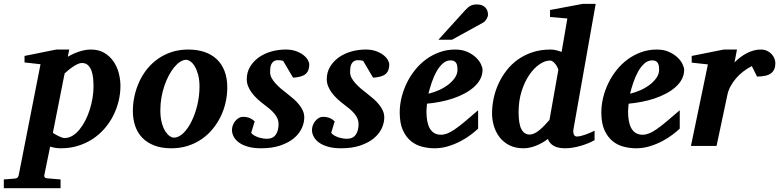

<svg xmlns="http://www.w3.org/2000/svg" viewBox="-116 -757 4042 996"><path d="M369.1 -307.1Q369.1 -328.1 367.2 -349.9Q365.2 -371.6 358.9 -389.4Q352.5 -407.2 340.6 -418.7Q328.6 -430.2 309.1 -430.2Q298.3 -430.2 285.9 -424.3Q273.4 -418.5 261 -409.9Q248.5 -401.4 237.5 -392.1Q226.6 -382.8 219.2 -376L158.2 -67.9Q164.1 -64 171.9 -59.3Q179.7 -54.7 188 -50.8Q196.3 -46.9 204.3 -43.9Q212.4 -41 219.2 -41Q240.2 -41 259.5 -52.5Q278.8 -64 295.4 -84Q312 -104 325.7 -130.1Q339.4 -156.2 348.9 -186Q358.4 -215.8 363.8 -246.8Q369.1 -277.8 369.1 -307.1ZM508.8 -311Q508.8 -271 499 -231.4Q489.3 -191.9 470.9 -156Q452.6 -120.1 425.8 -89.4Q398.9 -58.6 364.7 -36.1Q330.6 -13.7 289.1 -0.7Q247.6 12.2 200.2 12.2Q181.6 12.2 167.7 9.5Q153.8 6.8 144 3.9L113.8 151.9Q112.3 158.7 116.5 163.3Q120.6 168 128.9 168Q135.7 168.5 146 169.4Q154.8 170.4 167.7 171.4Q180.7 172.4 198.2 173.8V219.2H-96.2V173.8Q-88.4 172.9 -77.9 172.4Q-67.4 171.9 -58.1 170.9Q-47.4 169.9 -36.1 168.9Q-28.3 168 -24.4 163.3Q-20.5 158.7 -19 151.9L94.2 -423.8L11.2 -433.1V-466.8L175.8 -500H243.2L235.8 -462.9Q243.7 -467.3 256.1 -473.6Q268.6 -480 284.2 -485.8Q299.8 -491.7 317.9 -495.8Q335.9 -500 356 -500Q395.5 -500 424.3 -483.2Q453.1 -466.3 471.9 -439.5Q490.7 -412.6 499.8 -378.9Q508.8 -345.2 508.8 -311Z M918.9 -307.1Q918.9 -343.8 911.6 -370.1Q904.3 -396.5 893.8 -413.6Q883.3 -430.7 871.3 -438.7Q859.4 -446.8 850.1 -446.8Q835 -446.8 819.1 -436.8Q803.2 -426.8 788.3 -408.9Q773.4 -391.1 760.3 -366.5Q747.1 -341.8 737.1 -312.7Q727.1 -283.7 721.4 -251.2Q715.8 -218.8 715.8 -185.1Q715.8 -146.5 723.4 -119.4Q731 -92.3 741.9 -75.4Q752.9 -58.6 764.6 -50.8Q776.4 -43 785.2 -43Q811.5 -43 835.7 -66.9Q859.9 -90.8 878.4 -128.9Q897 -167 908 -213.9Q918.9 -260.7 918.9 -307.1ZM1063 -303.2Q1063 -263.7 1054.2 -225.1Q1045.4 -186.5 1028.3 -151.6Q1011.2 -116.7 986.3 -86.7Q961.4 -56.6 929.2 -34.7Q897 -12.7 857.7 -0.2Q818.4 12.2 772.9 12.2Q721.7 12.2 684.1 -2.4Q646.5 -17.1 621.8 -42.7Q597.2 -68.4 585.2 -103.8Q573.2 -139.2 573.2 -181.2Q573.2 -220.2 581.8 -259Q590.3 -297.9 606.7 -333.5Q623 -369.1 647.5 -399.4Q671.9 -429.7 703.9 -452.1Q735.8 -474.6 775.1 -487.3Q814.5 -500 860.8 -500Q906.7 -500 944.1 -487.5Q981.4 -475.1 1007.8 -450.4Q1034.2 -425.8 1048.6 -388.9Q1063 -352.1 1063 -303.2Z M1488.3 -422.9Q1488.3 -389.2 1469.2 -373Q1450.2 -356.9 1404.3 -354L1353 -440.9Q1349.6 -441.9 1345.7 -442.9Q1342.3 -443.8 1337.4 -444.3Q1332.5 -444.8 1327.1 -444.8Q1312 -444.8 1303.7 -438.7Q1295.4 -432.6 1291.3 -423.3Q1287.1 -414.1 1286.1 -403.1Q1285.2 -392.1 1285.2 -382.8Q1285.2 -367.2 1293 -352.5Q1300.8 -337.9 1313.5 -324Q1326.2 -310.1 1342 -296.6Q1357.9 -283.2 1374 -271Q1391.1 -257.8 1407 -243.9Q1422.9 -230 1435.3 -214.6Q1447.8 -199.2 1455.1 -182.6Q1462.4 -166 1462.4 -147.9Q1462.4 -119.1 1448.7 -90.3Q1435.1 -61.5 1407.2 -38.8Q1379.4 -16.1 1337.4 -2Q1295.4 12.2 1239.3 12.2Q1199.7 12.2 1171.1 4.2Q1142.6 -3.9 1124 -17.3Q1105.5 -30.8 1096.4 -47.9Q1087.4 -64.9 1087.4 -83Q1087.4 -96.2 1092.3 -108.4Q1097.2 -120.6 1105.2 -130.1Q1113.3 -139.6 1123 -145.3Q1132.8 -150.9 1143.1 -150.9Q1165 -150.9 1180.2 -144.3Q1195.3 -137.7 1205.1 -127L1187 -67.9Q1192.4 -60.5 1202.1 -54.7Q1211.9 -48.8 1223.4 -44.9Q1234.9 -41 1246.8 -39.1Q1258.8 -37.1 1269 -37.1Q1299.3 -37.1 1314.2 -57.9Q1329.1 -78.6 1329.1 -113.8Q1329.1 -128.9 1323.2 -142.3Q1317.4 -155.8 1306.6 -168.5Q1295.9 -181.2 1280.8 -193.6Q1265.6 -206.1 1247.1 -220.2Q1231.4 -231.9 1216.6 -246.1Q1201.7 -260.3 1189.9 -276.1Q1178.2 -292 1171.1 -309.6Q1164.1 -327.1 1164.1 -346.2Q1164.1 -381.3 1180.7 -409.7Q1197.3 -438 1225.1 -458.3Q1252.9 -478.5 1289.6 -489.3Q1326.2 -500 1366.2 -500Q1397.5 -500 1420.4 -491.5Q1443.4 -482.9 1458.5 -470.9Q1473.6 -459 1481 -445.6Q1488.3 -432.1 1488.3 -422.9Z M1903.3 -422.9Q1903.3 -389.2 1884.3 -373Q1865.2 -356.9 1819.3 -354L1768.1 -440.9Q1764.6 -441.9 1760.7 -442.9Q1757.3 -443.8 1752.4 -444.3Q1747.6 -444.8 1742.2 -444.8Q1727.1 -444.8 1718.8 -438.7Q1710.4 -432.6 1706.3 -423.3Q1702.1 -414.1 1701.2 -403.1Q1700.2 -392.1 1700.2 -382.8Q1700.2 -367.2 1708 -352.5Q1715.8 -337.9 1728.5 -324Q1741.2 -310.1 1757.1 -296.6Q1772.9 -283.2 1789.1 -271Q1806.2 -257.8 1822 -243.9Q1837.9 -230 1850.3 -214.6Q1862.8 -199.2 1870.1 -182.6Q1877.4 -166 1877.4 -147.9Q1877.4 -119.1 1863.8 -90.3Q1850.1 -61.5 1822.3 -38.8Q1794.4 -16.1 1752.4 -2Q1710.4 12.2 1654.3 12.2Q1614.7 12.2 1586.2 4.2Q1557.6 -3.9 1539.1 -17.3Q1520.5 -30.8 1511.5 -47.9Q1502.4 -64.9 1502.4 -83Q1502.4 -96.2 1507.3 -108.4Q1512.2 -120.6 1520.3 -130.1Q1528.3 -139.6 1538.1 -145.3Q1547.9 -150.9 1558.1 -150.9Q1580.1 -150.9 1595.2 -144.3Q1610.4 -137.7 1620.1 -127L1602.1 -67.9Q1607.4 -60.5 1617.2 -54.7Q1627 -48.8 1638.4 -44.9Q1649.9 -41 1661.9 -39.1Q1673.8 -37.1 1684.1 -37.1Q1714.4 -37.1 1729.2 -57.9Q1744.1 -78.6 1744.1 -113.8Q1744.1 -128.9 1738.3 -142.3Q1732.4 -155.8 1721.7 -168.5Q1710.9 -181.2 1695.8 -193.6Q1680.7 -206.1 1662.1 -220.2Q1646.5 -231.9 1631.6 -246.1Q1616.7 -260.3 1605 -276.1Q1593.3 -292 1586.2 -309.6Q1579.1 -327.1 1579.1 -346.2Q1579.1 -381.3 1595.7 -409.7Q1612.3 -438 1640.1 -458.3Q1668 -478.5 1704.6 -489.3Q1741.2 -500 1781.2 -500Q1812.5 -500 1835.4 -491.5Q1858.4 -482.9 1873.5 -470.9Q1888.7 -459 1896 -445.6Q1903.3 -432.1 1903.3 -422.9Z M2257.3 -396Q2257.3 -404.8 2256.1 -413.3Q2254.9 -421.9 2251.2 -428.7Q2247.6 -435.5 2240.5 -439.7Q2233.4 -443.8 2222.2 -443.8Q2198.7 -443.8 2180.4 -427.2Q2162.1 -410.6 2147.9 -385Q2133.8 -359.4 2123.5 -328.9Q2113.3 -298.3 2106.4 -271Q2132.3 -276.9 2159.2 -288.6Q2186 -300.3 2207.8 -316.7Q2229.5 -333 2243.4 -353Q2257.3 -373 2257.3 -396ZM2387.2 -395Q2387.2 -368.7 2375.2 -346.2Q2363.3 -323.7 2342.3 -305.2Q2321.3 -286.6 2293.2 -271.7Q2265.1 -256.8 2233.2 -246.1Q2201.2 -235.4 2166.7 -228.8Q2132.3 -222.2 2099.1 -219.2Q2098.1 -210 2097.2 -198.2Q2096.2 -186.5 2096.2 -178.2Q2096.2 -152.3 2100.1 -130.4Q2104 -108.4 2112.8 -92.3Q2121.6 -76.2 2136 -67.1Q2150.4 -58.1 2171.4 -58.1Q2187.5 -58.1 2204.1 -64.5Q2220.7 -70.8 2242.7 -85.7Q2264.6 -100.6 2293.9 -125Q2323.2 -149.4 2364.3 -185.1V-89.8Q2349.6 -75.7 2326.2 -57.9Q2302.7 -40 2272.9 -24.4Q2243.2 -8.8 2209 1.7Q2174.8 12.2 2138.2 12.2Q2105.5 12.2 2073.2 3.9Q2041 -4.4 2015.4 -25.4Q1989.7 -46.4 1973.6 -82.3Q1957.5 -118.2 1957.5 -173.8Q1957.5 -211.9 1967 -251Q1976.6 -290 1994.1 -326.2Q2011.7 -362.3 2037.1 -394Q2062.5 -425.8 2094.5 -449.2Q2126.5 -472.7 2164.6 -486.3Q2202.6 -500 2245.1 -500Q2281.7 -500 2308.6 -487.8Q2335.4 -475.6 2353 -458.7Q2370.6 -441.9 2378.9 -424.1Q2387.2 -406.2 2387.2 -395ZM2415.5 -681.2Q2415.5 -676.3 2413.6 -670.2Q2411.6 -664.1 2408 -658.2Q2404.3 -652.3 2399.7 -647.2Q2395 -642.1 2389.2 -639.2L2228.5 -550.8H2158.2L2295.4 -702.1Q2303.7 -711.4 2310.8 -717.5Q2317.9 -723.6 2325.2 -727.3Q2332.5 -731 2340.3 -732.4Q2348.1 -733.9 2358.4 -733.9Q2374.5 -733.9 2385.5 -729Q2396.5 -724.1 2403.1 -716.6Q2409.7 -709 2412.6 -699.5Q2415.5 -689.9 2415.5 -681.2Z M2780.3 -394Q2780.8 -396 2777.3 -403.8Q2773.9 -411.6 2768.1 -420.4Q2762.2 -429.2 2754.2 -436Q2746.1 -442.9 2737.3 -442.9Q2710.9 -442.9 2682.4 -423.3Q2653.8 -403.8 2629.6 -368.4Q2605.5 -333 2589.8 -283.7Q2574.2 -234.4 2574.2 -174.8Q2574.2 -114.3 2588.9 -86.7Q2603.5 -59.1 2631.3 -59.1Q2644 -59.1 2657 -65.4Q2669.9 -71.8 2682.9 -82.5Q2695.8 -93.3 2708.7 -106.7Q2721.7 -120.1 2734.4 -134.8ZM2859.4 -89.8Q2856.9 -77.6 2858.2 -69.6Q2859.4 -61.5 2862.1 -56.9Q2864.7 -52.2 2868.7 -50.5Q2872.6 -48.8 2875.5 -48.8Q2885.7 -48.8 2898.4 -52Q2911.1 -55.2 2924.1 -59.8Q2937 -64.5 2948.5 -69.6Q2960 -74.7 2968.3 -79.1V-29.8Q2955.6 -22.5 2937.5 -14.9Q2919.4 -7.3 2898.9 -1.2Q2878.4 4.9 2857.2 8.5Q2835.9 12.2 2816.4 12.2Q2778.3 12.2 2756.3 -0.5Q2734.4 -13.2 2726.1 -36.1Q2712.9 -25.9 2697.5 -17.1Q2682.1 -8.3 2665.8 -1.7Q2649.4 4.9 2632.8 8.5Q2616.2 12.2 2600.1 12.2Q2556.6 12.2 2525.6 -3.9Q2494.6 -20 2474.9 -46.1Q2455.1 -72.3 2445.8 -104.5Q2436.5 -136.7 2436.5 -168.9Q2436.5 -207 2444.8 -246.6Q2453.1 -286.1 2470 -322.8Q2486.8 -359.4 2512 -391.8Q2537.1 -424.3 2570.8 -448.2Q2604.5 -472.2 2646.7 -486.1Q2689 -500 2739.3 -500Q2757.8 -500 2772.7 -495.6Q2787.6 -491.2 2797.4 -487.8L2827.1 -661.1L2737.3 -668.9V-705.1L2906.2 -736.8H2974.1Z M3303.2 -396Q3303.2 -404.8 3302 -413.3Q3300.8 -421.9 3297.1 -428.7Q3293.5 -435.5 3286.4 -439.7Q3279.3 -443.8 3268.1 -443.8Q3244.6 -443.8 3226.3 -427.2Q3208 -410.6 3193.8 -385Q3179.7 -359.4 3169.4 -328.9Q3159.2 -298.3 3152.3 -271Q3178.2 -276.9 3205.1 -288.6Q3231.9 -300.3 3253.7 -316.7Q3275.4 -333 3289.3 -353Q3303.2 -373 3303.2 -396ZM3433.1 -395Q3433.1 -368.7 3421.1 -346.2Q3409.2 -323.7 3388.2 -305.2Q3367.2 -286.6 3339.1 -271.7Q3311 -256.8 3279.1 -246.1Q3247.1 -235.4 3212.6 -228.8Q3178.2 -222.2 3145 -219.2Q3144 -210 3143.1 -198.2Q3142.1 -186.5 3142.1 -178.2Q3142.1 -152.3 3146 -130.4Q3149.9 -108.4 3158.7 -92.3Q3167.5 -76.2 3181.9 -67.1Q3196.3 -58.1 3217.3 -58.1Q3233.4 -58.1 3250 -64.5Q3266.6 -70.8 3288.6 -85.7Q3310.5 -100.6 3339.8 -125Q3369.1 -149.4 3410.2 -185.1V-89.8Q3395.5 -75.7 3372.1 -57.9Q3348.6 -40 3318.8 -24.4Q3289.1 -8.8 3254.9 1.7Q3220.7 12.2 3184.1 12.2Q3151.4 12.2 3119.1 3.9Q3086.9 -4.4 3061.3 -25.4Q3035.6 -46.4 3019.5 -82.3Q3003.4 -118.2 3003.4 -173.8Q3003.4 -211.9 3012.9 -251Q3022.5 -290 3040 -326.2Q3057.6 -362.3 3083 -394Q3108.4 -425.8 3140.4 -449.2Q3172.4 -472.7 3210.4 -486.3Q3248.5 -500 3291 -500Q3327.6 -500 3354.5 -487.8Q3381.3 -475.6 3398.9 -458.7Q3416.5 -441.9 3424.8 -424.1Q3433.1 -406.2 3433.1 -395Z M3906.2 -429.2Q3906.2 -394.5 3884.3 -377.2Q3862.3 -359.9 3811 -359.9L3784.2 -414.1Q3760.7 -402.3 3739.5 -386Q3718.3 -369.6 3701.7 -350.1Q3685.1 -330.6 3673.3 -308.6Q3661.6 -286.6 3657.2 -264.2L3601.1 0H3468.3L3556.2 -422.9L3472.2 -432.1V-466.8L3638.2 -500H3707L3694.3 -433.1Q3707.5 -446.8 3723.4 -459Q3739.3 -471.2 3756.8 -480.5Q3774.4 -489.7 3793 -494.9Q3811.5 -500 3830.1 -500Q3849.6 -500 3864 -492.9Q3878.4 -485.8 3887.7 -475.3Q3897 -464.8 3901.6 -452.4Q3906.2 -439.9 3906.2 -429.2Z"/></svg>

Font: Charis SIL
Style: Bold Italic
Weight: 700
Italic angle: -11°
Foundry: SIL International
Version: Version 4.112